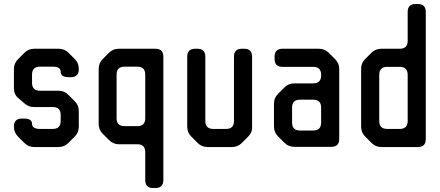

<svg xmlns="http://www.w3.org/2000/svg" viewBox="-20 -730 2210 965"><path d="M103 -11Q123 9 152 9H274Q303 9 323 -11L356 -44Q376 -64 376 -93V-172Q376 -201 356 -221L323 -254Q303 -274 274 -274H181Q141 -274 141 -314V-355Q141 -395 181 -395H245Q285 -395 285 -369Q285 -342 325 -342H336Q376 -342 376 -382V-384Q376 -413 356 -433L324 -465Q304 -485 274 -485H152Q123 -485 103 -465L71 -433Q50 -412 50 -384V-286Q50 -255 72 -237L102 -211Q114 -201 125 -196.5Q136 -192 151 -192H245Q285 -192 285 -152V-122Q285 -82 245 -82H181Q141 -82 141 -108Q141 -134 101 -134H90Q50 -134 50 -94V-93Q50 -64 70 -44Z M710 175Q710 215 750 215H761Q801 215 801 175V-445Q801 -485 761 -485H577Q548 -485 528 -465L496 -433Q476 -413 476 -384V-107Q476 -78 496 -58L528 -26Q549 -5 577 -5H670Q710 -5 710 35ZM566 -136V-355Q566 -395 606 -395H670Q710 -395 710 -355V-136Q710 -96 670 -96H606Q566 -96 566 -136Z M974 -11Q994 9 1023 9H1146Q1175 9 1195 -11L1227 -43Q1249 -65 1247 -93V-445Q1247 -485 1207 -485H1196Q1156 -485 1156 -445V-122Q1156 -82 1116 -82H1052Q1012 -82 1012 -122V-445Q1012 -485 972 -485H961Q921 -485 921 -445V-93Q921 -64 941 -44Z M1410 -12Q1430 8 1459 8H1645Q1685 8 1685 -32V-383Q1685 -412 1665 -432L1632 -465Q1612 -485 1583 -485H1400Q1360 -485 1360 -445V-434Q1360 -394 1400 -394H1554Q1594 -394 1594 -354V-351Q1594 -311 1554 -311H1459Q1430 -311 1410 -291L1378 -259Q1357 -238 1357 -210V-94Q1357 -65 1377 -45ZM1448 -114V-189Q1448 -229 1488 -229H1554Q1594 -229 1594 -189V-114Q1594 -74 1554 -74H1488Q1448 -74 1448 -114Z M1848 -11Q1868 9 1897 9H2080Q2120 9 2120 -31V-670Q2120 -710 2080 -710H2069Q2029 -710 2029 -670V-525Q2029 -485 1989 -485H1897Q1867 -485 1847 -465L1815 -433Q1795 -413 1795 -384V-93Q1795 -64 1815 -44ZM1886 -122V-354Q1886 -394 1926 -394H1989Q2029 -394 2029 -354V-122Q2029 -82 1989 -82H1926Q1886 -82 1886 -122Z"/></svg>

Font: WDXL Lubrifont SC
Style: Regular
Weight: 400
Designer: [WDXL Lubrifont] Copyright 2020-2022 (c) NightFurySL2001, Skr-ZERO; [ZCOOL QingKe HuangYou] Copyright 2018-2022 (c) The 
Version: Version 2.001;hotconv 1.1.1;makeotfexe 2.6.0